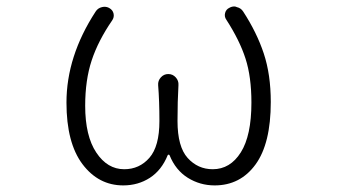

<svg xmlns="http://www.w3.org/2000/svg" viewBox="-20 -558 1040 591"><path d="M359.4 12.7Q283.2 12.7 233.9 -52.7Q184.6 -118.2 184.6 -242.2Q184.6 -384.8 274.4 -522.5Q281.2 -533.2 293.9 -536.1Q297.9 -537.1 301.8 -537.1Q309.6 -537.1 316.4 -533.2Q327.1 -527.3 329.6 -516.1Q332 -504.9 325.2 -495.1Q282.2 -432.6 262.2 -372.1Q242.2 -311.5 242.2 -232.4Q242.2 -139.6 276.4 -88.4Q310.5 -37.1 362.3 -37.1Q409.2 -37.1 439.9 -72.3Q470.7 -107.4 470.7 -185.5Q470.7 -247.1 466.8 -295.9Q465.8 -309.6 475.1 -319.8Q484.4 -330.1 498 -330.1Q511.7 -330.1 521 -319.8Q530.3 -309.6 529.3 -295.9Q526.4 -246.1 526.4 -185.5Q526.4 -106.4 557.6 -71.8Q588.9 -37.1 634.8 -37.1Q688.5 -37.1 721.2 -88.9Q753.9 -140.6 753.9 -242.2Q753.9 -321.3 735.8 -377.4Q717.8 -433.6 676.8 -497.1Q669.9 -506.8 672.9 -518.1Q675.8 -529.3 686.5 -534.2Q693.4 -538.1 701.2 -538.1Q705.1 -538.1 709 -536.1Q721.7 -533.2 728.5 -522.5Q770.5 -458 792 -393.1Q813.5 -328.1 813.5 -244.1Q813.5 -116.2 766.6 -51.8Q719.7 12.7 640.6 12.7Q595.7 12.7 558.1 -10.7Q520.5 -34.2 502 -80.1Q501 -82 499 -82Q497.1 -82 496.1 -80.1Q477.5 -34.2 441.4 -10.7Q405.3 12.7 359.4 12.7Z"/></svg>

Font: Gen Jyuu Gothic L Monospace Light
Style: Regular
Weight: 300
Designer: [Source Han Sans]
Ryoko NISHIZUKA  (kana & ideographs); Paul D. Hunt (Latin, Greek & Cyrillic); Wenlong ZHANG  (bopomofo
Version: Version 1.002.20150607